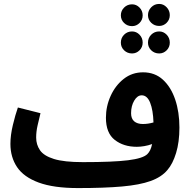

<svg xmlns="http://www.w3.org/2000/svg" viewBox="-20 -936 969 977"><path d="M377 21Q253 21 177 -7Q101 -35 67 -85.5Q33 -136 33 -204Q33 -248 45.5 -300Q58 -352 71 -389L186 -360Q179 -331 171.5 -299Q164 -267 164 -236Q164 -200 183.5 -171.5Q203 -143 254.5 -127Q306 -111 402 -111Q555 -111 631.5 -120.5Q708 -130 730 -152Q738 -160 744 -172Q750 -184 754 -203Q735 -196 714.5 -192.5Q694 -189 676 -189Q609 -189 564 -224Q519 -259 519 -337Q519 -395 543 -448Q567 -501 609.5 -534.5Q652 -568 708 -568Q768 -568 809 -530.5Q850 -493 871.5 -429.5Q893 -366 893 -287Q893 -213 876 -157.5Q859 -102 832 -71Q802 -35 746.5 -15Q691 5 601 13Q511 21 377 21ZM647 -360Q647 -332 663 -318.5Q679 -305 707 -305Q734 -305 761 -313Q759 -376 744 -413.5Q729 -451 701 -451Q679 -451 663 -424Q647 -397 647 -360ZM790 -804Q766 -804 749.5 -820Q733 -836 733 -859Q733 -882 749.5 -899Q766 -916 790 -916Q812 -916 828 -899Q844 -882 844 -859Q844 -836 828 -820Q812 -804 790 -804ZM652 -803Q628 -803 611.5 -819Q595 -835 595 -858Q595 -881 611.5 -897.5Q628 -914 652 -914Q674 -914 690 -897.5Q706 -881 706 -858Q706 -835 690 -819Q674 -803 652 -803ZM652 -664Q628 -664 611.5 -680Q595 -696 595 -719Q595 -743 611.5 -759.5Q628 -776 652 -776Q674 -776 690 -759.5Q706 -743 706 -719Q706 -696 690 -680Q674 -664 652 -664ZM790 -664Q766 -664 749.5 -680Q733 -696 733 -719Q733 -743 749.5 -759.5Q766 -776 790 -776Q812 -776 828 -759.5Q844 -743 844 -719Q844 -696 828 -680Q812 -664 790 -664Z"/></svg>

Font: Noto Sans Arabic Cond
Style: Bold
Weight: 700
Width: 3
Designer: Monotype Design Team, Nadine Chahine, Nizar Qandah and Khaled Hosny
Foundry: Monotype Imaging Inc.
Version: Version 2.012; ttfautohint (v1.8.4.7-5d5b)